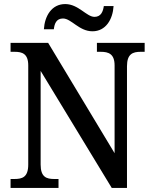

<svg xmlns="http://www.w3.org/2000/svg" viewBox="-20 -925 754 945"><path d="M435 -771C501 -771 535 -830 539 -895H491C487 -868 477 -842 445 -842C406 -842 366 -905 301 -905C234 -905 200 -846 196 -781H245C248 -808 257 -834 290 -834C331 -834 369 -771 435 -771ZM32 0H268V-44H247C209 -44 180 -53 180 -115V-576L530 0H605V-599C605 -660 634 -670 672 -670H692V-714H457V-670H476C514 -670 544 -660 544 -603V-171L217 -714H32V-670H52C89 -670 119 -661 119 -603V-115C119 -53 90 -44 51 -44H32Z"/></svg>

Font: Noto Serif Armenian SemiCondensed Medium
Style: Regular
Weight: 500
Width: 4
Designer: Monotype Design Team
Foundry: Monotype Imaging Inc.
Version: Version 2.008